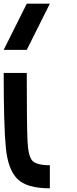

<svg xmlns="http://www.w3.org/2000/svg" viewBox="-20 -1020 415 1040"><path d="M125 -625Q125 -343.8 128.9 -257.8Q132.8 -171.9 156.2 -148.4Q179.7 -125 250 -125V0Q125 0 74.2 -50.8Q23.4 -101.6 11.7 -218.8Q0 -335.9 0 -625ZM125 -750H0L125 -1000H250Z"/></svg>

Font: CraftyPE
Style: Regular
Weight: 400
Designer: Erek Butcher
Foundry: Haunted Coop
Version: Version 0.018;April 4, 2024;FontCreator 15.0.0.2962 64-bit